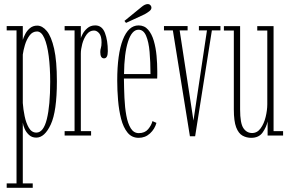

<svg xmlns="http://www.w3.org/2000/svg" viewBox="-20 -648 1385 918"><path d="M12 250V229H59V-502.5H12V-523.5H89V-457.5Q92.5 -469.5 100.8 -485.5Q109 -501.5 123.2 -513.5Q137.5 -525.5 158 -525.5Q182.5 -525.5 204 -499.5Q225.5 -473.5 238.8 -415Q252 -356.5 252 -259Q252 -116 222.8 -53Q193.5 10 153.5 10Q132.5 10 118.8 -2.8Q105 -15.5 97.8 -32.2Q90.5 -49 89 -62V229H136.5V250ZM154 -14Q188 -14 204 -78.8Q220 -143.5 220 -257Q220 -325 213 -379.5Q206 -434 192 -465.8Q178 -497.5 157 -497.5Q135.5 -497.5 121.2 -478.2Q107 -459 99.2 -433Q91.5 -407 89 -387V-155.5Q91 -125.5 97.8 -92.8Q104.5 -60 118 -37Q131.5 -14 154 -14Z M289 0V-21H336.5V-502.5H289V-523.5H366.5V-465.5Q367 -470 374.8 -485Q382.5 -500 397.5 -513.2Q412.5 -526.5 435.5 -526.5Q468 -526.5 481.8 -490.5Q495.5 -454.5 495.5 -403.5Q495.5 -369 477.5 -369Q459.5 -369 459.5 -399Q459.5 -410.5 462.5 -419.2Q465.5 -428 465.5 -445.5Q465.5 -475.5 454.2 -488.8Q443 -502 429.5 -502Q408 -502 394 -482.8Q380 -463.5 373.2 -437.8Q366.5 -412 366.5 -392V-21H415.5V0Z M643 11Q610 11 589.8 -14Q569.5 -39 559 -80Q548.5 -121 544.5 -169Q540.5 -217 540.5 -262.5Q540.5 -389 567.2 -457.8Q594 -526.5 642.5 -526.5Q670.5 -526.5 688.2 -506Q706 -485.5 715.5 -452.5Q725 -419.5 728.5 -381.5Q732 -343.5 732 -308Q732 -299 732 -290.2Q732 -281.5 731.5 -272.5H572.5Q573 -226.5 575 -180.2Q577 -134 584 -95.8Q591 -57.5 605.2 -34.5Q619.5 -11.5 643.5 -11.5Q672.5 -11.5 688.2 -30.2Q704 -49 709 -69L728 -60.5Q720 -31 697.2 -10Q674.5 11 643 11ZM642.5 -506Q610.5 -506 592.2 -449.2Q574 -392.5 573 -294H699.5Q699.5 -351.5 695.2 -399.8Q691 -448 678.5 -477Q666 -506 642.5 -506ZM582.5 -538.5 575 -548 656.5 -614.5Q673 -628.5 686.5 -628.5Q697 -628.5 702 -619Q704 -615.5 704 -611Q704 -602 693.5 -594Q683 -586 672 -580Z M888 3.5 806.5 -502.5H764V-523.5H877V-502.5H839L905 -71.5L969.5 -502.5H931V-523.5H1034V-502.5H993L913 3.5Z M1181 11Q1158.5 11 1139.5 0.5Q1120.5 -10 1109.2 -39.2Q1098 -68.5 1098 -125V-502H1050.5V-523H1128V-124.5Q1128 -58.5 1143.8 -35.2Q1159.5 -12 1185.5 -12Q1210 -12 1226.2 -34.5Q1242.5 -57 1250.2 -89.2Q1258 -121.5 1258 -150V-502H1210V-523H1288V-21H1333.5V0H1259.5V-67.5Q1254 -41 1236 -15Q1218 11 1181 11Z"/></svg>

Font: Imbue 50pt Thin
Style: Regular
Weight: 100
Designer: Tyler Finck
Foundry: Etcetera Type Company
Version: Version 1.102; ttfautohint (v1.8.3)